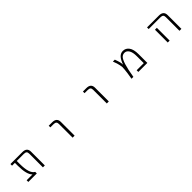

<svg xmlns="http://www.w3.org/2000/svg" viewBox="515 -2251 3970 3970"><g transform="rotate(-45 2500.0 -266.0)"><path d="M736.3 1H680.7V-398.4Q680.7 -439.5 661.6 -457Q642.6 -474.6 595.7 -474.6H391.6V-388.7Q391.6 -101.6 502 -45.9V1H253.9V-47.9H424.8Q337.9 -130.9 336.9 -388.7V-474.6H253.9V-522.5H603.5Q736.3 -522.5 736.3 -402.3Z M1374 -474.6V-522.5H1474.6Q1606.4 -522.5 1607.4 -402.3V1H1548.8V-398.4Q1548.8 -439.5 1529.8 -457Q1510.7 -474.6 1464.8 -474.6Z M2374 -474.6V-522.5H2474.6Q2606.4 -522.5 2607.4 -402.3V1H2548.8V-398.4Q2548.8 -439.5 2529.8 -457Q2510.7 -474.6 2464.8 -474.6Z M3470.7 1V-47.9H3678.7V-252.9Q3678.7 -364.3 3643.1 -423.3Q3607.4 -482.4 3546.9 -482.4Q3496.1 -482.4 3460.9 -445.8Q3425.8 -409.2 3392.1 -302.7Q3358.4 -196.3 3326.2 1H3271.5Q3288.1 -100.6 3293.9 -138.7Q3299.8 -176.8 3304.7 -232.4Q3309.6 -288.1 3309.1 -304.2Q3308.6 -320.3 3299.8 -364.3Q3291 -408.2 3282.7 -432.1Q3274.4 -456.1 3250 -522.5H3306.6Q3334 -448.2 3344.7 -404.3Q3353.5 -369.1 3354.5 -329.1Q3390.6 -430.7 3435.5 -480.5Q3483.4 -533.2 3550.8 -533.2Q3633.8 -533.2 3684.1 -463.4Q3734.4 -393.6 3734.4 -255.9V1Z M4249 -474.6V-522.5H4596.7Q4729.5 -522.5 4730.5 -402.3V1H4673.8V-398.4Q4673.8 -439.5 4654.8 -457Q4635.7 -474.6 4588.9 -474.6ZM4386.7 -373V-49.8V1H4331.1V-49.8V-373Z"/></g></svg>

Font: GenEi Gothic M Light
Style: Regular
Weight: 300
Designer: o_tamon (Modified); [Source Han Sans]
Ryoko NISHIZUKA  (kana & ideographs); Paul D. Hunt (Latin, Greek & Cyrillic); Wenl
Version: Version 1.1a;Original Version 1.004